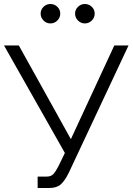

<svg xmlns="http://www.w3.org/2000/svg" viewBox="-20 -937 662 959"><path d="M168 2V-55H213Q235 -55 246.5 -67.5Q258 -80 272 -107L304 -173L0 -710H74L334 -242L551 -710H622L324 -75Q304 -34 283.5 -16Q263 2 226 2ZM183 -869Q183 -889 197.5 -903Q212 -917 232 -917Q252 -917 266.5 -903Q281 -889 281 -869Q281 -849 266.5 -834.5Q252 -820 232 -820Q212 -820 197.5 -834.5Q183 -849 183 -869ZM355 -869Q355 -889 369.5 -903Q384 -917 404 -917Q424 -917 438.5 -903Q453 -889 453 -869Q453 -849 438.5 -834.5Q424 -820 404 -820Q384 -820 369.5 -834.5Q355 -849 355 -869Z"/></svg>

Font: Rising Sun Light
Style: Regular
Weight: 300
Designer: Matt McInerney, Pablo Impallari, Rodrigo Fuenzalida (Raleway font), Stephen Hutchings (Greek), Cristiano Sobral (main ch
Foundry: The Rising Sun Project Authors
Version: Version 4.327; ttfautohint (v1.8.4.7-5d5b-dirty)